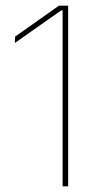

<svg xmlns="http://www.w3.org/2000/svg" viewBox="-20 -659 352 679"><path d="M201.5 0V-622H196L32.5 -507L33.5 -529.5L188.5 -639H221V0Z"/></svg>

Font: Anek Latin Medium Thin
Style: Regular
Weight: 250
Version: Version 1.003